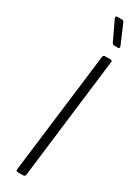

<svg xmlns="http://www.w3.org/2000/svg" viewBox="-238 -914 679 933"><g transform="rotate(30 102.0 -448.0)"><path d="M58 -10 142 -690Q144 -700 153 -700H185Q195 -700 193 -690L110 -10Q108 0 99 0H67Q58 0 58 -10ZM195 -775Q195 -767 185 -767H165Q159 -767 154 -774L102 -884Q101 -886 101 -889Q101 -896 110 -896H136Q143 -896 147 -889L194 -779Z"/></g></svg>

Font: Barlow Condensed Light
Style: Italic
Weight: 300
Width: 3
Italic angle: -7°
Designer: Jeremy Tribby
Foundry: Tribby Type
Version: Version 1.408